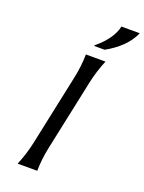

<svg xmlns="http://www.w3.org/2000/svg" viewBox="-175 -1043 844 1124"><g transform="rotate(20 246.5 -481.0)"><path d="M492.7 -961.9 491.7 -957Q449.2 -865.2 333.5 -800.8H268.6L269.5 -805.7Q362.3 -881.8 379.4 -961.9ZM83 0Q113.3 -73.2 128.9 -146.5L223.1 -590.8Q238.8 -664.1 239.7 -737.3H361.8Q331.5 -664.1 315.9 -590.8L221.7 -146.5Q206.1 -73.2 205.1 0Z"/></g></svg>

Font: Classica
Style: Book Oblique
Weight: 400
Italic angle: -12°
Designer: Wojciech Kalinowski "wmk69" (wmk69@o2.pl)
Foundry: Wojciech Kalinowski "wmk69" (wmk69@o2.pl)
Version: Version 2.1.1; 2021-05-14